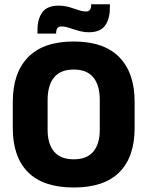

<svg xmlns="http://www.w3.org/2000/svg" viewBox="-20 -843 675 879"><path d="M317.4 15.4Q178.2 15.4 108.4 -54.5Q38.6 -124.4 38.6 -256.1V-377.5Q38.6 -509.4 108.7 -581.2Q178.8 -653 317.4 -653Q456 -653 526.2 -581.2Q596.3 -509.4 596.3 -377.5V-256.1Q596.3 -124.4 526.5 -54.5Q456.7 15.4 317.4 15.4ZM317.4 -113.7Q377.8 -113.7 407.3 -149Q436.8 -184.3 436.8 -248.6V-385.3Q436.8 -452.6 407.3 -488.6Q377.8 -524.6 317.4 -524.6Q257.1 -524.6 227.6 -488.6Q198 -452.6 198 -385.3V-248.6Q198 -184.3 227.6 -149Q257.1 -113.7 317.4 -113.7ZM386 -695.3Q367.7 -695.3 350.6 -699.4Q333.5 -703.4 318 -708.6Q302.6 -713.8 288.7 -717.9Q274.8 -721.9 262.9 -721.9Q248.5 -721.9 242.9 -714.2Q237.2 -706.5 236.9 -690.8V-689.1H151.7V-707.2Q151.7 -755.7 173.6 -786.4Q195.5 -817.2 249.5 -817.2Q268.7 -817.2 285.9 -813.2Q303.1 -809.1 318.1 -803.8Q333.1 -798.5 346.7 -794.5Q360.2 -790.4 372 -790.4Q386.5 -790.4 391.8 -798.2Q397.2 -805.9 397.5 -821.7V-823.4H483V-806.9Q483 -757 461.3 -726.2Q439.5 -695.3 386 -695.3Z"/></svg>

Font: Anek Latin Medium
Style: Regular
Weight: 500
Designer: Yesha Goshar
Foundry: Ek Type
Version: Version 1.003